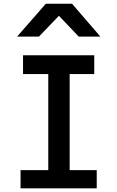

<svg xmlns="http://www.w3.org/2000/svg" viewBox="-20 -1026 640 1046"><path d="M92 -99H243V-622.5H105.5V-725H493.5V-622.5H359.5V-99H507V0H92ZM229.5 -1005.5H372.5L527 -826.5H409L301 -940L192 -826.5H73Z"/></svg>

Font: JuliaMono SemiBold
Style: Regular
Weight: 600
Monospace: yes
Designer: cormullion
Foundry: corm
Version: Version 0.055; ttfautohint (v1.8.4)